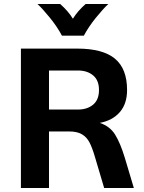

<svg xmlns="http://www.w3.org/2000/svg" viewBox="-20 -944 722 964"><path d="M652 0H503L457 -155Q443 -203 429 -229.5Q415 -256 391 -270Q367 -284 327 -284H226V0H85V-700H368Q496 -700 557 -649.5Q618 -599 618 -492Q618 -423 581.5 -381Q545 -339 481 -327Q532 -310 558 -268Q584 -226 606 -154ZM477 -492Q477 -541 447.5 -565.5Q418 -590 372 -590H226V-394H372Q418 -394 447.5 -418.5Q477 -443 477 -492ZM168 -924H282Q322 -889 346 -850Q370 -889 410 -924H524Q498 -900 461.5 -855Q425 -810 401 -765H291Q267 -810 230.5 -855Q194 -900 168 -924Z"/></svg>

Font: KoHo
Style: Bold
Weight: 700
Designer: Cadson Demak & Katatrad Team
Foundry: Cadson Demak Co.,Ltd.
Version: Version 1.000; ttfautohint (v1.6)